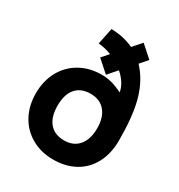

<svg xmlns="http://www.w3.org/2000/svg" viewBox="-187 -907 974 1046"><g transform="rotate(30 300.5 -384.0)"><path d="M561 -255Q561 -173 529.2 -112Q497.5 -51 438.8 -18Q380 15 301 15Q225 15 165.5 -18.8Q106 -52.5 73 -113Q40 -173.5 40 -251Q40 -329 73 -389.8Q106 -450.5 165.5 -484.2Q225 -518 301 -518Q334 -518 363.8 -510.2Q393.5 -502.5 433 -483Q429 -510 412.2 -536.5Q395.5 -563 369.5 -585.5L320 -529L246 -595L283.5 -637.5Q241.5 -654 201 -657L222 -760Q300 -758 363 -728.5L411 -783L485 -717L444 -670Q453.5 -660.5 460 -652Q514 -586 537.5 -493.2Q561 -400.5 561 -255ZM425 -252Q425 -321 392.2 -359.5Q359.5 -398 301 -398Q240.5 -398 208.2 -360.2Q176 -322.5 176 -252Q176 -181.5 208.5 -143.2Q241 -105 301 -105Q359.5 -105 392.2 -143.8Q425 -182.5 425 -252Z"/></g></svg>

Font: Hauora ExtraBold
Style: Regular
Weight: 800
Designer: Wayne Shih
Foundry: WCYS
Version: Version 1.001